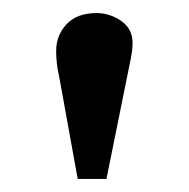

<svg xmlns="http://www.w3.org/2000/svg" viewBox="-20 -809 289 294"><path d="M99 -535 70 -695Q68 -703 67 -712.5Q66 -722 66 -731Q66 -755 82 -772Q98 -789 128 -789Q148 -789 165.5 -777Q183 -765 183 -743Q183 -731 179 -713L143 -535Z"/></svg>

Font: Literata 12pt SemiBold
Style: Regular
Weight: 600
Designer: Latin by Veronika Burian and Jose Scaglione. Greek by Irene Vlachou. Cyrillic by Vera Evstafieva.
Foundry: TypeTogether
Version: Version 3.002